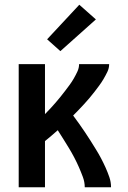

<svg xmlns="http://www.w3.org/2000/svg" viewBox="-20 -791 540 811"><path d="M59 0V-520H170V-309Q182 -321 193 -333Q204 -345 214.5 -357Q225 -369 235 -381.5Q245 -394 255 -407Q265 -420 274.5 -433Q284 -446 292 -460Q300 -474 307 -489Q314 -504 314 -520H441Q441 -503 433.5 -487.5Q426 -472 417.5 -457.5Q409 -443 399 -429.5Q389 -416 379 -403Q369 -390 358 -377Q347 -364 335.5 -351.5Q324 -339 312.5 -327Q301 -315 289 -303Q302 -286 314.5 -268Q327 -250 339 -232.5Q351 -215 362.5 -196.5Q374 -178 385.5 -159.5Q397 -141 407 -122Q417 -103 426 -83Q435 -63 442 -42.5Q449 -22 449 0H338Q338 -22 330 -43.5Q322 -65 313 -85.5Q304 -106 293.5 -126Q283 -146 271.5 -165Q260 -184 248 -203Q236 -222 224 -241Q210 -229 197 -217.5Q184 -206 170 -195V0ZM235 -575 179 -625 315 -771 385 -709Z"/></svg>

Font: Zed Mono
Style: Bold
Weight: 700
Monospace: yes
Designer: Belleve Invis
Foundry: Belleve Invis
Version: Version 1.0.0; ttfautohint (v1.8.4)